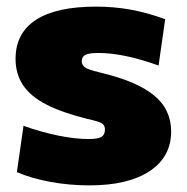

<svg xmlns="http://www.w3.org/2000/svg" viewBox="-20 -550 564 580"><path d="M250 10Q190 10 132.5 -0.5Q75 -11 31 -30L51 -170Q104 -151 155.5 -140.5Q207 -130 248 -130Q276 -130 286.5 -136.5Q297 -143 297 -159Q297 -167 293 -172.5Q289 -178 277.5 -182Q266 -186 243 -191Q167 -210 119.5 -234.5Q72 -259 49.5 -293Q27 -327 27 -372Q27 -450 88.5 -490Q150 -530 270 -530Q324 -530 374 -521Q424 -512 479 -492L459 -352Q407 -371 361 -380.5Q315 -390 277 -390Q250 -390 238.5 -384.5Q227 -379 227 -365Q227 -357 232 -351Q237 -345 249 -340.5Q261 -336 282 -331Q337 -318 377.5 -301Q418 -284 444.5 -262.5Q471 -241 484 -213.5Q497 -186 497 -153Q497 -76 432 -33Q367 10 250 10Z"/></svg>

Font: M PLUS 2 Thin Black
Style: Regular
Weight: 900
Version: Version 1.001